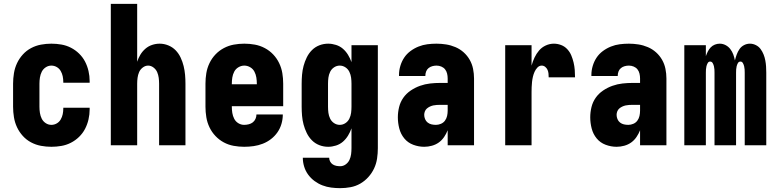

<svg xmlns="http://www.w3.org/2000/svg" viewBox="-20 -755 4040 998"><path d="M247 8Q220 8 193 3Q166 -2 141.5 -15Q117 -28 98.5 -48.5Q80 -69 68.5 -93.5Q57 -118 52.5 -145.5Q48 -173 48 -200V-320Q48 -347 52.5 -374.5Q57 -402 68.5 -426.5Q80 -451 98.5 -471.5Q117 -492 141.5 -505Q166 -518 193 -523Q220 -528 247 -528Q273 -528 299 -523.5Q325 -519 348.5 -507Q372 -495 391 -476.5Q410 -458 422 -435Q434 -412 440 -386Q446 -360 446 -334V-325H309V-329Q309 -344 306 -358.5Q303 -373 295.5 -386Q288 -399 275 -406.5Q262 -414 247 -414Q231 -414 217.5 -405Q204 -396 197 -382Q190 -368 187.5 -352Q185 -336 185 -320V-200Q185 -184 187.5 -168Q190 -152 197 -138Q204 -124 217.5 -115Q231 -106 247 -106Q262 -106 275 -113.5Q288 -121 295.5 -134Q303 -147 306 -161.5Q309 -176 309 -191V-195H446V-186Q446 -160 440 -134Q434 -108 422 -85Q410 -62 391 -43.5Q372 -25 348.5 -13Q325 -1 299 3.5Q273 8 247 8Z M556 0V-735H693V-434Q699 -453 709.5 -470.5Q720 -488 735.5 -501.5Q751 -515 770.5 -521.5Q790 -528 810 -528Q833 -528 855 -519Q877 -510 893 -493.5Q909 -477 919 -455.5Q929 -434 934.5 -411.5Q940 -389 942 -366Q944 -343 944 -320V0H807V-320Q807 -335 805 -350.5Q803 -366 797 -380Q791 -394 778 -404Q765 -414 750 -414Q735 -414 722 -404Q709 -394 703 -380Q697 -366 695 -350.5Q693 -335 693 -320V0Z M1249 8Q1222 8 1194.5 3Q1167 -2 1143 -15Q1119 -28 1100 -48Q1081 -68 1069 -93Q1057 -118 1052.5 -145.5Q1048 -173 1048 -200V-320Q1048 -348 1052.5 -375Q1057 -402 1069 -427Q1081 -452 1100 -472Q1119 -492 1143.5 -505Q1168 -518 1195 -523Q1222 -528 1250 -528Q1278 -528 1305 -523Q1332 -518 1356.5 -505Q1381 -492 1400 -472Q1419 -452 1431 -427Q1443 -402 1447.5 -375Q1452 -348 1452 -320V-203H1185V-200Q1185 -184 1187.5 -168Q1190 -152 1197.5 -137.5Q1205 -123 1219 -114.5Q1233 -106 1249 -106Q1261 -106 1273 -109Q1285 -112 1294 -119Q1303 -126 1308 -137Q1313 -148 1313 -160H1450V-159Q1450 -135 1443 -111Q1436 -87 1422 -67Q1408 -47 1388.5 -32Q1369 -17 1346 -8Q1323 1 1298.5 4.5Q1274 8 1249 8ZM1185 -317H1315V-320Q1315 -336 1312.5 -352Q1310 -368 1302.5 -382.5Q1295 -397 1280.5 -405.5Q1266 -414 1250 -414Q1234 -414 1219.5 -405.5Q1205 -397 1197.5 -382.5Q1190 -368 1187.5 -352Q1185 -336 1185 -320Z M1748 223Q1725 223 1701.5 220Q1678 217 1656 208.5Q1634 200 1615 186Q1596 172 1582 153Q1568 134 1561 111Q1554 88 1554 65H1691Q1691 75 1696 84.5Q1701 94 1709.5 99.5Q1718 105 1728 107Q1738 109 1748 109Q1764 109 1777 99.5Q1790 90 1796.5 76Q1803 62 1805 46.5Q1807 31 1807 15V-88Q1800 -68 1789 -50Q1778 -32 1762.5 -18.5Q1747 -5 1726.5 1.5Q1706 8 1686 8Q1662 8 1640 -0.5Q1618 -9 1601.5 -25.5Q1585 -42 1574.5 -63.5Q1564 -85 1558 -107.5Q1552 -130 1550 -153.5Q1548 -177 1548 -200V-320Q1548 -343 1550 -366.5Q1552 -390 1558 -412.5Q1564 -435 1574.5 -456.5Q1585 -478 1601.5 -494.5Q1618 -511 1640 -519.5Q1662 -528 1686 -528Q1706 -528 1726.5 -521.5Q1747 -515 1762.5 -501.5Q1778 -488 1789 -470Q1800 -452 1807 -432V-520H1944V15Q1944 42 1940 69Q1936 96 1924.5 120.5Q1913 145 1894.5 165.5Q1876 186 1852.5 199.5Q1829 213 1802 218Q1775 223 1748 223ZM1746 -106Q1762 -106 1775.5 -115Q1789 -124 1796 -138.5Q1803 -153 1805 -168.5Q1807 -184 1807 -200V-320Q1807 -336 1805 -351.5Q1803 -367 1796 -381.5Q1789 -396 1775.5 -405Q1762 -414 1746 -414Q1730 -414 1716.5 -405Q1703 -396 1696 -381.5Q1689 -367 1687 -351.5Q1685 -336 1685 -320V-200Q1685 -184 1687 -168.5Q1689 -153 1696 -138.5Q1703 -124 1716.5 -115Q1730 -106 1746 -106Z M2185 8Q2156 8 2128 -2.5Q2100 -13 2081.5 -35.5Q2063 -58 2055.5 -87Q2048 -116 2048 -145Q2048 -172 2054.5 -198.5Q2061 -225 2076.5 -247Q2092 -269 2115 -284.5Q2138 -300 2163.5 -309Q2189 -318 2215.5 -321Q2242 -324 2269 -324H2307V-347Q2307 -360 2304 -372.5Q2301 -385 2293.5 -394.5Q2286 -404 2274 -409Q2262 -414 2249 -414Q2238 -414 2227 -411Q2216 -408 2207.5 -401Q2199 -394 2195 -383.5Q2191 -373 2191 -362V-360H2054V-366Q2054 -389 2061 -412.5Q2068 -436 2081 -455.5Q2094 -475 2113.5 -489.5Q2133 -504 2155.5 -513Q2178 -522 2201.5 -525Q2225 -528 2249 -528Q2274 -528 2299 -524Q2324 -520 2347.5 -510Q2371 -500 2390 -483Q2409 -466 2421.5 -444Q2434 -422 2439 -397Q2444 -372 2444 -347V0H2307V-78Q2300 -60 2288.5 -43Q2277 -26 2261 -14.5Q2245 -3 2225 2.5Q2205 8 2185 8ZM2246 -106Q2259 -106 2272 -111.5Q2285 -117 2293 -128Q2301 -139 2304 -152.5Q2307 -166 2307 -180V-210H2269Q2260 -210 2250.5 -209.5Q2241 -209 2232 -207Q2223 -205 2214.5 -201Q2206 -197 2199 -191Q2192 -185 2188.5 -176Q2185 -167 2185 -158Q2185 -147 2189.5 -136Q2194 -125 2203 -118Q2212 -111 2223 -108.5Q2234 -106 2246 -106Z M2606 0V-520H2743V-414Q2749 -436 2758.5 -456Q2768 -476 2782 -492.5Q2796 -509 2816.5 -518.5Q2837 -528 2859 -528Q2878 -528 2896.5 -521Q2915 -514 2928.5 -499.5Q2942 -485 2949.5 -467Q2957 -449 2961.5 -430Q2966 -411 2967.5 -391.5Q2969 -372 2969 -353H2832Q2832 -363 2831 -373Q2830 -383 2826 -392Q2822 -401 2814 -407.5Q2806 -414 2796 -414Q2783 -414 2773.5 -404Q2764 -394 2758.5 -381.5Q2753 -369 2750 -356Q2747 -343 2745.5 -329.5Q2744 -316 2743.5 -302.5Q2743 -289 2743 -276V0Z M3185 8Q3156 8 3128 -2.5Q3100 -13 3081.5 -35.5Q3063 -58 3055.5 -87Q3048 -116 3048 -145Q3048 -172 3054.5 -198.5Q3061 -225 3076.5 -247Q3092 -269 3115 -284.5Q3138 -300 3163.5 -309Q3189 -318 3215.5 -321Q3242 -324 3269 -324H3307V-347Q3307 -360 3304 -372.5Q3301 -385 3293.5 -394.5Q3286 -404 3274 -409Q3262 -414 3249 -414Q3238 -414 3227 -411Q3216 -408 3207.5 -401Q3199 -394 3195 -383.5Q3191 -373 3191 -362V-360H3054V-366Q3054 -389 3061 -412.5Q3068 -436 3081 -455.5Q3094 -475 3113.5 -489.5Q3133 -504 3155.5 -513Q3178 -522 3201.5 -525Q3225 -528 3249 -528Q3274 -528 3299 -524Q3324 -520 3347.5 -510Q3371 -500 3390 -483Q3409 -466 3421.5 -444Q3434 -422 3439 -397Q3444 -372 3444 -347V0H3307V-78Q3300 -60 3288.5 -43Q3277 -26 3261 -14.5Q3245 -3 3225 2.5Q3205 8 3185 8ZM3246 -106Q3259 -106 3272 -111.5Q3285 -117 3293 -128Q3301 -139 3304 -152.5Q3307 -166 3307 -180V-210H3269Q3260 -210 3250.5 -209.5Q3241 -209 3232 -207Q3223 -205 3214.5 -201Q3206 -197 3199 -191Q3192 -185 3188.5 -176Q3185 -167 3185 -158Q3185 -147 3189.5 -136Q3194 -125 3203 -118Q3212 -111 3223 -108.5Q3234 -106 3246 -106Z M3537 0V-520H3649V-463Q3653 -475 3659 -487Q3665 -499 3674 -508.5Q3683 -518 3695.5 -523Q3708 -528 3721 -528Q3737 -528 3751.5 -520.5Q3766 -513 3776 -500Q3786 -487 3791.5 -472Q3797 -457 3800 -441Q3804 -457 3809.5 -472Q3815 -487 3824 -500Q3833 -513 3847.5 -520.5Q3862 -528 3878 -528Q3894 -528 3909 -520.5Q3924 -513 3933.5 -500Q3943 -487 3949 -472Q3955 -457 3958 -441Q3961 -425 3962 -409Q3963 -393 3963 -377V0H3851V-377Q3851 -386 3850.5 -394Q3850 -402 3848 -410.5Q3846 -419 3841.5 -427Q3837 -435 3829 -435Q3820 -435 3815.5 -427Q3811 -419 3809 -410.5Q3807 -402 3806.5 -394Q3806 -386 3806 -377V0H3694V-377Q3694 -386 3693.5 -394Q3693 -402 3691 -410.5Q3689 -419 3684.5 -427Q3680 -435 3671 -435Q3663 -435 3658.5 -427Q3654 -419 3652 -410.5Q3650 -402 3649.5 -394Q3649 -386 3649 -377V0Z"/></svg>

Font: Iosevka Term Curly Heavy
Style: Regular
Weight: 900
Designer: Belleve Invis
Foundry: Belleve Invis
Version: Version 32.3.0